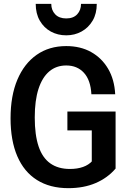

<svg xmlns="http://www.w3.org/2000/svg" viewBox="-20 -970 668 1000"><path d="M336 10Q240 10 172.5 -32.5Q105 -75 70 -156.5Q35 -238 35 -354Q35 -471 70.5 -555Q106 -639 171 -684.5Q236 -730 325 -730Q399 -730 454.5 -699Q510 -668 543 -612Q576 -556 580 -479H456Q452 -553 417 -591Q382 -629 325 -629Q273 -629 236.5 -598Q200 -567 180.5 -507Q161 -447 161 -358Q161 -267 181 -207.5Q201 -148 242 -119Q283 -90 344 -90Q383 -90 412.5 -100.5Q442 -111 461 -132L582 -92Q540 -43 478 -16.5Q416 10 336 10ZM458 -91V-322L489 -291H331V-389H582V-92ZM325 -786Q281 -786 245 -805.5Q209 -825 187.5 -862Q166 -899 166 -950H247Q247 -917 267.5 -895.5Q288 -874 325 -874Q362 -874 382 -895.5Q402 -917 402 -950H484Q484 -899 462.5 -862.5Q441 -826 405 -806Q369 -786 325 -786Z"/></svg>

Font: Instrument Sans SemiCondensed SemiBold
Style: Regular
Weight: 600
Width: 4
Designer: Rodrigo Fuenzalida
Foundry: fragTYPE
Version: Version 1.000;gftools[0.9.28]